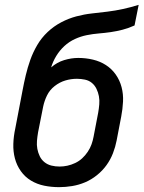

<svg xmlns="http://www.w3.org/2000/svg" viewBox="-20 -760 592 792"><path d="M224 12Q192 12 162.5 6Q133 0 108 -15Q83 -30 66 -54Q49 -78 41.5 -106.5Q34 -135 35 -166.5Q36 -198 43 -230L73 -387Q79 -419 86.5 -450.5Q94 -482 105 -513Q116 -544 133.5 -574Q151 -604 176.5 -628Q202 -652 232.5 -668Q263 -684 295 -692.5Q327 -701 359 -704.5Q391 -708 423.5 -712Q456 -716 488 -723Q520 -730 552 -740L535 -655Q511 -644 486 -637.5Q461 -631 436.5 -627.5Q412 -624 387.5 -622Q363 -620 338 -615Q313 -610 289 -599Q265 -588 245.5 -570Q226 -552 212 -529Q198 -506 191 -482Q215 -503 244.5 -512Q274 -521 303 -521Q334 -521 363.5 -514Q393 -507 417 -491.5Q441 -476 457.5 -452.5Q474 -429 481.5 -400.5Q489 -372 487.5 -341Q486 -310 480 -279L461 -180Q456 -154 446 -128Q436 -102 419.5 -79Q403 -56 380 -37.5Q357 -19 331 -8Q305 3 277.5 7.5Q250 12 224 12ZM226 -73Q242 -73 258 -76.5Q274 -80 290 -87.5Q306 -95 319 -107Q332 -119 342 -134Q352 -149 357.5 -164.5Q363 -180 366 -196L385 -295Q388 -312 389.5 -329.5Q391 -347 388 -363Q385 -379 378 -393.5Q371 -408 359 -418Q347 -428 330.5 -431.5Q314 -435 297 -435Q273 -435 249.5 -428Q226 -421 205.5 -405Q185 -389 174 -366.5Q163 -344 158 -320L137 -214Q134 -196 132.5 -179Q131 -162 134 -146Q137 -130 144 -115.5Q151 -101 163.5 -91Q176 -81 192 -77Q208 -73 226 -73Z"/></svg>

Font: Lode Dark Term
Style: Bold Italic
Weight: 700
Italic angle: -11°
Monospace: yes
Designer: Belleve Invis
Foundry: Belleve Invis
Version: Version 29.2.0